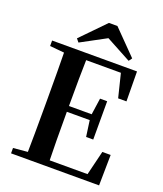

<svg xmlns="http://www.w3.org/2000/svg" viewBox="-171 -1076 1009 1187"><g transform="rotate(20 334.0 -482.5)"><path d="M367.2 -875 202.1 -786.1 184.6 -807.6 337.9 -964.8H393.6L547.9 -807.6L532.2 -786.1ZM572.3 -201.2H627L624 0H44.9V-35.2L139.6 -43.9Q141.6 -142.6 141.6 -345.7V-394.5Q141.6 -596.7 139.6 -697.3L44.9 -706.1V-742.2H603.5L605.5 -545.9H550.8L512.7 -700.2H284.2Q281.2 -602.5 281.2 -397.5H430.7L446.3 -505.9H493.2V-253.9H446.3L431.6 -359.4H281.2Q281.2 -142.6 284.2 -41H533.2Z"/></g></svg>

Font: GenRyuMin TW TTF Bold
Style: Regular
Weight: 700
Version: Version 1.300